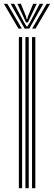

<svg xmlns="http://www.w3.org/2000/svg" viewBox="-50 -996 285 1016"><path d="M119.5 0V-800H137V0ZM49.8 0V-800H67V0ZM84.5 0V-800H102V0ZM-29.5 -976H-11.2L65.5 -844.5H47.8ZM6.2 -976H25.2L75.2 -881.2L90.2 -856.2H95.2L110.2 -881.2L160.2 -976H179.2L105 -844.5H80.5ZM41.8 -976H60.5L87.2 -910.5L91.2 -894.5H94.2L98.2 -910.5L125.5 -976H144.5L108.2 -899.8L98 -877.5H87.8L77.2 -899.8ZM196.8 -976H215.2L138 -844.5H120Z"/></svg>

Font: Big Shoulders Inline Display SemiBold
Style: Regular
Weight: 600
Designer: Patric King
Foundry: XO Type Co
Version: Version 1.000